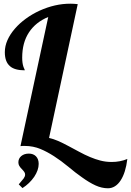

<svg xmlns="http://www.w3.org/2000/svg" viewBox="-20 -760 703 1030"><path d="M419.4 190.9Q383.8 166 348.6 136.2Q266.1 67.9 197.8 39.6Q158.2 22.9 112.8 22.9H101.6Q98.6 22.9 89.8 23.9L238.8 -668.9Q171.4 -641.1 135.3 -586.2Q99.1 -531.2 99.1 -451.2Q99.1 -420.4 106 -400.9Q107.9 -394.5 110.8 -389.6Q112.8 -386.2 112.8 -382.8Q58.6 -382.8 33.7 -404.8Q5.9 -428.2 5.9 -480Q5.9 -512.7 20 -544.7Q34.2 -576.7 60.1 -606.4Q85 -635.3 118.9 -659.9Q152.8 -684.6 191.9 -702.6Q274.9 -740.2 356.9 -740.2Q375 -740.2 397 -737.8L243.2 -20Q267.1 -14.6 291.7 -3.9Q316.4 6.8 348.1 23.9L402.8 53.2Q466.3 87.9 517.6 101.1Q546.9 108.9 579.1 108.9Q624.5 108.9 663.1 92.8Q654.3 166 627.4 207.5Q614.3 228 596.9 239Q579.6 250 559.1 250Q525.9 250 492.2 234.6Q458.5 219.2 419.4 190.9ZM80.6 229Q97.7 209.5 106.9 197.3Q114.7 186.5 114.7 176.8Q114.7 168.9 110.4 162.6Q106 156.2 96.7 146.5Q87.9 137.7 83.3 129.6Q78.6 121.6 78.6 110.8Q78.6 90.3 94.2 77.1Q109.9 64 134.8 64Q158.7 64 173.1 78.6Q187.5 93.3 187.5 119.1Q187.5 152.3 163.6 188.5Q138.7 224.6 100.6 249Z"/></svg>

Font: Pattaya
Style: Regular
Weight: 400
Designer: Pablo Impallari / Thai characters Designed by Thanarat Vachiruckul and Suppakit Chalermlarp
Foundry: Pablo Impallari
Version: Version 2.001